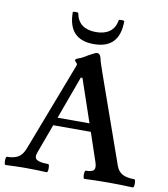

<svg xmlns="http://www.w3.org/2000/svg" viewBox="-96 -955 905 1036"><g transform="rotate(10 356.5 -436.5)"><path d="M5 3Q0 3 -1.5 -8Q-3 -19 -1.5 -30.5Q0 -42 5 -42Q42 -42 65.5 -55.5Q89 -69 103 -106L284 -579Q290 -594 290 -598Q290 -603 283 -609Q276 -615 276 -619Q276 -626 293 -632Q301 -634 314 -641Q327 -648 343 -658Q378 -678 387 -678Q403 -678 409 -655Q411 -644 417.5 -623.5Q424 -603 434 -575L602 -99Q613 -68 636.5 -55Q660 -42 701 -42Q707 -42 708.5 -30.5Q710 -19 708.5 -8Q707 3 701 3Q635 0 569 0Q503 0 437 3Q432 3 430.5 -8Q429 -19 430.5 -30.5Q432 -42 437 -42Q472 -42 481 -55Q490 -68 479 -99L427 -253H221L164 -98Q151 -66 166.5 -54Q182 -42 230 -42Q235 -42 236.5 -30.5Q238 -19 236.5 -8Q235 3 230 3Q173 0 118 0Q62 0 5 3ZM237 -297H412L332 -532H323ZM360 -722Q219 -722 219 -872Q219 -876 234 -876Q249 -876 249 -872Q257 -829 285.5 -808.5Q314 -788 360 -788Q406 -788 434.5 -808.5Q463 -829 471 -872Q471 -876 486 -876Q501 -876 501 -872Q501 -722 360 -722Z"/></g></svg>

Font: Junicode
Style: Bold
Weight: 700
Designer: Peter S. Baker
Version: Version 2.100; ttfautohint (v1.8.4)